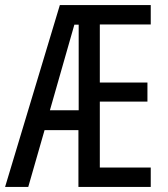

<svg xmlns="http://www.w3.org/2000/svg" viewBox="-22 -734 658 754"><path d="M570 0H286V-223H153L89 0H-2L213 -714H570V-638H370V-410H557V-335H370V-76H570ZM174 -301H287V-637H270Z"/></svg>

Font: Noto Sans Khmer UI ExtraCondensed
Style: Regular
Weight: 400
Width: 2
Designer: Danh Hong and the Monotype Design Team
Foundry: Monotype Imaging Inc.
Version: Version 2.002; ttfautohint (v1.8.4.7-5d5b)